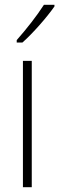

<svg xmlns="http://www.w3.org/2000/svg" viewBox="-20 -877 248 804"><path d="M208 -850V-857H164C133 -809 93 -758 50 -709V-699H74C117 -737 176 -804 208 -850ZM113 -93V-622H76V-93Z"/></svg>

Font: Noto Sans Telugu UI Condensed ExtraLight
Style: Regular
Weight: 200
Width: 3
Designer: Jelle Bosma - Monotype Design Team
Foundry: Monotype Imaging Inc.
Version: Version 2.005